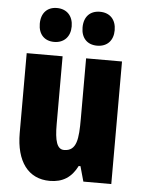

<svg xmlns="http://www.w3.org/2000/svg" viewBox="-55 -810 638 863"><g transform="rotate(5 264.5 -378.5)"><path d="M96 -690C96 -642 124 -614 167 -614C212 -614 240 -644 240 -690C240 -737 212 -767 167 -767C124 -767 96 -739 96 -690ZM289 -690C289 -643 316 -614 361 -614C407 -614 434 -644 434 -690C434 -737 407 -767 361 -767C317 -767 289 -739 289 -690ZM479 -553H317V-280C317 -191 312 -134 254 -134C222 -134 211 -172 211 -246V-553H49V-193C49 -64 105 10 202 10C261 10 300 -16 326 -68H334L353 0H479Z"/></g></svg>

Font: Noto Sans Telugu ExtraCondensed Black
Style: Regular
Weight: 900
Width: 2
Designer: Jelle Bosma - Monotype Design Team
Foundry: Monotype Imaging Inc.
Version: Version 2.005